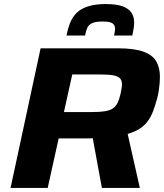

<svg xmlns="http://www.w3.org/2000/svg" viewBox="-20 -926 809 946"><path d="M32 0 180 -688H559Q641 -688 686.5 -671.5Q732 -655 750 -623.5Q768 -592 768 -547Q768 -533 766.5 -515Q765 -497 762 -477.5Q759 -458 754 -440Q745 -407 735 -380Q725 -353 710 -331.5Q695 -310 670.5 -293.5Q646 -277 609 -266L669 0H482L437 -245Q427 -244 417 -244Q407 -244 397 -244H269L215 0ZM295 -374H436Q473 -374 497.5 -378Q522 -382 536.5 -392Q551 -402 559.5 -419.5Q568 -437 574 -464Q577 -478 579 -490Q581 -502 581 -511Q581 -528 572.5 -538.5Q564 -549 542 -554Q520 -559 478 -559H336ZM308 -751Q314 -785 325.5 -813.5Q337 -842 357.5 -862.5Q378 -883 413.5 -894.5Q449 -906 501 -906Q555 -906 585 -894.5Q615 -883 628 -863Q641 -843 641 -815Q641 -801 638.5 -785.5Q636 -770 632 -751H542Q544 -761 545.5 -769.5Q547 -778 547 -785Q547 -801 535 -810.5Q523 -820 486 -820Q450 -820 433 -811.5Q416 -803 409.5 -787.5Q403 -772 399 -751Z"/></svg>

Font: Saira Expanded
Style: Bold Italic
Weight: 700
Width: 7
Italic angle: -12°
Designer: Hector Gatti with collaboration of the Omnibus-Type team
Foundry: Omnibus-Type
Version: Version 1.101